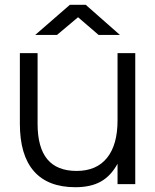

<svg xmlns="http://www.w3.org/2000/svg" viewBox="-20 -769 648 802"><path d="M127 -623H218L306 -697L392 -623H481L338 -749H272ZM471 0H545V-547H471V-266Q471 -164 427 -109.5Q383 -55 300 -55Q218 -55 177.5 -104Q137 -153 137 -252V-547H63V-252Q63 -121 121.5 -54Q180 13 295 13Q359 13 401 -10.5Q443 -34 471 -85Z"/></svg>

Font: Involve
Style: Regular
Weight: 400
Designer: Stefan Peev
Foundry: Context Ltd.
Version: Version 1.001